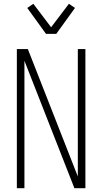

<svg xmlns="http://www.w3.org/2000/svg" viewBox="-20 -994 540 1014"><path d="M69 0V-735H127L391 -62V-735H431V0H373L109 -673V0ZM223 -815 124 -952 156 -974 250 -850 344 -974 376 -952 277 -815Z"/></svg>

Font: Iosevka SS18 Extralight
Style: Regular
Weight: 200
Monospace: yes
Designer: Belleve Invis
Foundry: Belleve Invis
Version: Version 25.1.1; ttfautohint (v1.8.4)